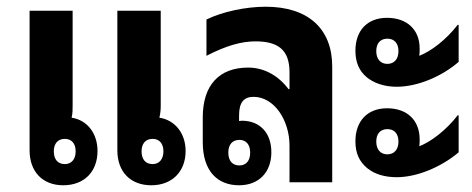

<svg xmlns="http://www.w3.org/2000/svg" viewBox="-20 -542 1403 571"><path d="M168 9C230 9 270 -31 270 -93C270 -146 239 -185 193 -192C196 -205 196 -215 196 -227V-510H68V-95C68 -31 107 9 168 9ZM430 9C491 9 532 -31 532 -93C532 -146 500 -185 454 -192C457 -205 458 -215 458 -227V-510H329V-95C329 -31 368 9 430 9ZM173 -54C152 -54 140 -68 140 -92C140 -115 152 -129 173 -129C193 -129 205 -115 205 -92C205 -69 193 -54 173 -54ZM434 -54C413 -54 401 -68 401 -92C401 -115 413 -129 434 -129C454 -129 466 -115 466 -92C466 -69 454 -54 434 -54Z M691 9C750 9 787 -30 787 -89C787 -147 753 -183 699 -183C696 -183 694 -182 691 -182V-199C691 -237 705 -254 734 -254C795 -254 841 -185 841 -109V0H968V-344C968 -457 896 -522 770 -522C710 -522 641 -507 594 -484V-376C654 -407 699 -419 740 -419C809 -419 841 -392 841 -327V-277H838C807 -318 765 -341 718 -341C632 -341 583 -289 583 -193V-119C583 -34 626 9 691 9ZM692 -50C671 -50 659 -64 659 -88C659 -112 671 -126 692 -126C712 -126 724 -112 724 -88C724 -64 712 -50 692 -50Z M1160 -284C1220 -284 1292 -313 1344 -358V-468H1341C1308 -425 1263 -390 1227 -376C1228 -382 1228 -390 1228 -398C1228 -454 1190 -489 1131 -489C1073 -489 1037 -452 1037 -391C1037 -357 1048 -331 1071 -312C1092 -295 1122 -284 1160 -284ZM1132 -352C1112 -352 1099 -366 1099 -390C1099 -414 1112 -427 1132 -427C1152 -427 1165 -414 1165 -390C1165 -366 1152 -352 1132 -352ZM1160 -15C1220 -15 1292 -45 1344 -89V-199H1341C1308 -156 1263 -121 1227 -107C1228 -113 1228 -120 1228 -128C1228 -184 1191 -220 1131 -220C1073 -220 1037 -182 1037 -122C1037 -87 1048 -62 1072 -42C1094 -24 1124 -15 1160 -15ZM1132 -83C1112 -83 1099 -97 1099 -121C1099 -145 1112 -158 1132 -158C1152 -158 1165 -145 1165 -121C1165 -97 1152 -83 1132 -83Z"/></svg>

Font: Noto Sans Thai Looped UI Narrow
Style: Bold
Weight: 700
Width: 4
Designer: Cadson Demak Team
Foundry: Cadson Demak Co., Ltd.
Version: Version 1.000